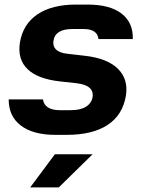

<svg xmlns="http://www.w3.org/2000/svg" viewBox="-20 -580 640 840"><path d="M222 10Q125 10 71.5 -30.5Q18 -71 18 -145H168Q171 -122 190 -110Q209 -98 240 -98H290Q332 -98 356 -113Q380 -128 385 -155Q393 -207 314 -216L241 -224Q144 -235 100 -278Q56 -321 67 -393Q80 -474 143.5 -517Q207 -560 313 -560H363Q461 -560 512 -520.5Q563 -481 561 -409H411Q406 -453 346 -453H296Q222 -453 214 -402Q210 -379 224.5 -364Q239 -349 273 -345L351 -336Q449 -325 495.5 -279.5Q542 -234 531 -162Q517 -77 451 -33.5Q385 10 272 10ZM385 95 237 240H112L220 95Z"/></svg>

Font: JetBrains Mono ExtraBold
Style: Italic
Weight: 800
Designer: Philipp Nurullin, Konstantin Bulenkov
Foundry: JetBrains
Version: Version 1.000; ttfautohint (v1.8.3)